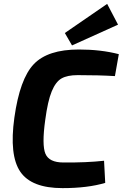

<svg xmlns="http://www.w3.org/2000/svg" viewBox="-20 -957 632 989"><path d="M588 -830 351 -723 314 -787 532 -937ZM516 -129 522 -15Q432 12 302 12Q142 12 84.5 -72.5Q27 -157 54 -351Q82 -551 154 -626.5Q226 -702 386 -702Q500 -702 592 -678L572 -565Q491 -570 380 -570Q327 -570 297 -553Q267 -536 246.5 -486.5Q226 -437 213 -339Q195 -210 214 -165Q233 -120 307 -120Q426 -119 516 -129Z"/></svg>

Font: Ezarion
Style: Bold Italic
Weight: 700
Italic angle: -8°
Designer: Natanael Gama
Version: Version 1.001;PS 001.001;hotconv 1.0.70;makeotf.lib2.5.58329